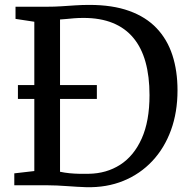

<svg xmlns="http://www.w3.org/2000/svg" viewBox="-20 -771 792 799"><path d="M338.9 8Q320.4 7.5 300.3 6.2Q280.1 5 259.2 3.5Q238.2 2 217.5 1Q196.8 0 177 0H39.5V-49.6L122.8 -59.2V-680.5L44.6 -692.4V-743H175.9Q206.9 -743 235.8 -744.9Q264.7 -746.9 293.4 -748.7Q322 -750.6 352.4 -750.6Q448.3 -750.6 517.6 -725.6Q587 -700.7 631.4 -654Q675.9 -607.4 697.3 -541.9Q718.7 -476.4 718.7 -395Q718.7 -304 691.5 -229.3Q664.2 -154.5 613.8 -100.8Q563.3 -47 493.7 -18.5Q424.1 10 338.9 8ZM349.1 -47.8Q423 -48.8 480.1 -85.4Q537.2 -122 569.7 -194.5Q602.2 -266.9 602.2 -375.1Q602.2 -453.2 585.5 -513.1Q568.8 -572.9 534.8 -613.6Q500.9 -654.4 449.2 -675.4Q397.5 -696.4 327.7 -696.4Q306.8 -696.4 289 -695Q271.2 -693.6 256.4 -692Q241.5 -690.4 229.8 -689.9V-56.2Q250.2 -52 269.8 -50.1Q289.4 -48.2 308.9 -47.8Q328.4 -47.4 349.1 -47.8ZM54.6 -359.4V-416.9H383.1V-359.4Z"/></svg>

Font: Merriweather Light
Style: Regular
Weight: 300
Version: Version 2.100